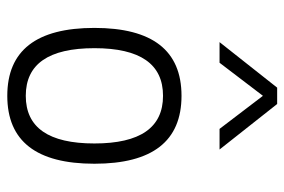

<svg xmlns="http://www.w3.org/2000/svg" viewBox="-150 -640 799 540"><g transform="rotate(90 250.0 -370.5)"><path d="M59 -236Q59 -481 250 -481Q441 -481 441 -236Q441 9 250 9Q59 9 59 -236ZM250 -429Q116 -429 116 -236Q116 -43 250 -43Q384 -43 384 -236Q384 -429 250 -429ZM273 -750 401 -588H343L250 -710L157 -588H99L227 -750Z"/></g></svg>

Font: Lekton
Style: Regular
Weight: 400
Designer: Paolo Mazzetti, Luciano Perondi, Raffaele Flato, Elena Papassissa, Emilio Macchia, Michela Povoleri, Tobias Seemiller, R
Version: Version 34.000